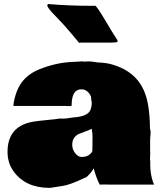

<svg xmlns="http://www.w3.org/2000/svg" viewBox="-20 -908 809 946"><path d="M275.4 -324.2 280.3 -323.7H292Q308.6 -323.7 317.9 -326.2L344.2 -329.6Q411.6 -334.5 425.3 -365.7Q432.1 -381.3 432.1 -405.3Q429.2 -410.2 429.2 -423.8Q429.2 -437.5 415.3 -452.6Q401.4 -467.8 382.3 -467.8H379.9Q333 -467.8 333 -388.2Q330.6 -384.3 325 -385.3Q319.3 -386.2 297.9 -386.2H45.9Q48.3 -419.9 63.5 -459Q92.3 -534.2 175 -567.1Q257.8 -600.1 339.4 -603L368.7 -604.5L384.3 -606Q387.2 -606 390.1 -604.5H396.5L418.5 -605.5Q425.3 -605.5 449.2 -602.1L463.4 -600.1Q466.8 -599.6 474.1 -599.6Q481.4 -599.6 504.9 -596.4Q528.3 -593.3 563.5 -579.6Q682.6 -532.7 708 -399.9Q718.8 -343.8 718.8 -275.4Q722.2 -264.2 722.2 -254.9L719.7 -221.2V-164.6Q720.2 -163.6 720.2 -156.2L719.2 -123V-118.7Q720.7 -116.2 720.7 -111.8L720.2 -107.4V-97.2Q720.2 -50.8 734.4 -9.3L739.3 1.5H518.6L501 1Q481.4 1 471.2 1.5Q455.6 -27.8 441.4 -78.6Q435.1 -65.4 419.7 -48.6Q404.3 -31.7 397 -31.7Q324.7 3.4 287.1 8.3Q231.4 17.6 227.3 17.6Q223.1 17.6 223.1 17.6Q106.4 17.6 46.9 -63.5Q17.1 -105 17.1 -159.7Q17.1 -278.3 127.4 -305.2Q155.8 -312 236.8 -319.3L252.9 -320.8ZM435.5 -210.9 436 -226.6Q436 -251 432.1 -273.4Q421.4 -267.6 400.9 -260.3Q380.4 -252.9 368.2 -247.8Q356 -242.7 345.9 -229.7Q335.9 -216.8 335.9 -194.3Q335.9 -171.9 350.3 -153.3Q364.7 -134.8 381.8 -134.8Q418.5 -134.8 434.1 -161.1L435.1 -166L435.5 -196.3ZM374.5 -698.2 370.1 -696.3Q369.1 -697.3 352.5 -717.8V-717.3L337.4 -735.8Q293.9 -788.1 253.4 -828.9Q212.9 -869.6 212.9 -881.8Q212.9 -884.3 217.3 -888.2Q317.4 -879.4 432.1 -879.4H446.8L449.7 -879.9Q460.4 -872.1 500.2 -804.9Q540 -737.8 549.8 -723.9Q559.6 -710 559.6 -704.1Q559.6 -698.2 529.8 -698.2Z"/></svg>

Font: Bowlby One
Style: Regular
Weight: 400
Designer: vernon adams
Foundry: vernon adams
Version: Version 1.001